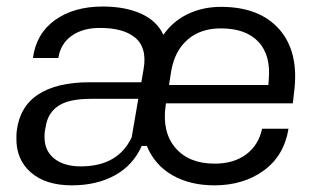

<svg xmlns="http://www.w3.org/2000/svg" viewBox="-20 -554 964 583"><path d="M198.2 8.8Q118.2 8.8 73.2 -30.8Q28.3 -70.3 29.8 -136.2Q29.8 -147 30.8 -155.8Q39.6 -230.5 96.2 -267.3Q152.8 -304.2 251 -304.2H409.2L416 -344.2Q421.9 -377.4 414.8 -401.9Q407.7 -426.3 388.9 -440.9Q370.1 -455.6 343.8 -462.4Q317.4 -469.2 283.2 -469.2Q231 -469.2 197.3 -445.1Q163.6 -420.9 157.2 -377.9H80.1Q89.8 -452.1 147.2 -493.2Q204.6 -534.2 292 -534.2Q359.9 -534.2 408.2 -512.5Q456.5 -490.7 476.1 -448.2Q504.9 -489.7 550.5 -511.5Q596.2 -533.2 650.9 -533.2Q768.6 -533.2 828.6 -464.4Q888.7 -395.5 873 -273.9L869.1 -240.2H483.9L482.9 -232.9Q471.7 -152.8 512.7 -105Q553.7 -57.1 631.8 -57.1Q689.9 -57.1 727.5 -85.2Q765.1 -113.3 775.9 -163.1H856Q842.8 -81.1 780.8 -36.1Q718.8 8.8 630.9 8.8Q557.6 8.8 503.9 -21.7Q450.2 -52.2 425.8 -110.8H410.2Q384.3 -52.2 328.9 -21.7Q273.4 8.8 198.2 8.8ZM500 -338.9 493.2 -295.9H794.9L795.9 -310.1Q803.2 -385.7 764.9 -426.8Q726.6 -467.8 650.9 -467.8Q588.9 -467.8 549.8 -433.8Q510.7 -399.9 500 -338.9ZM225.1 -48.8Q338.4 -48.8 379.9 -137.2L399.9 -253.9H255.9Q189.5 -253.9 157.5 -232.7Q125.5 -211.4 119.1 -170.9Q115.2 -155.3 115.2 -142.1Q113.8 -97.7 143.8 -73.2Q173.8 -48.8 225.1 -48.8Z"/></svg>

Font: Hubot Sans
Style: Italic
Weight: 400
Italic angle: -10°
Designer: Deni Anggara
Foundry: GitHub
Version: Version 1.001;gftools[0.9.31]